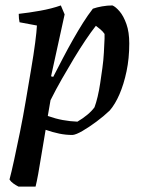

<svg xmlns="http://www.w3.org/2000/svg" viewBox="-20 -485 527 707"><path d="M48 202Q38 197 29 190.5Q20 184 15 176Q22 150 32 104Q42 58 53.5 1.5Q65 -55 75 -114.5Q85 -174 94.5 -229.5Q104 -285 109.5 -327.5Q115 -370 116 -391L52 -403Q49 -416 49 -434Q86 -438 128 -445.5Q170 -453 204 -465L218 -432L168 -204L176 -202Q194 -237 212 -271.5Q230 -306 249 -339.5Q268 -373 286 -401.5Q304 -430 322 -453Q336 -458 355.5 -461.5Q375 -465 394 -465Q406 -460 420.5 -443Q435 -426 445.5 -396.5Q456 -367 456 -325Q456 -270 446 -222.5Q436 -175 420 -138Q404 -101 384 -78Q362 -57 335 -37Q308 -17 284 -3Q260 11 247 12Q222 12 198 7Q174 2 148 -7Q139 44 132.5 85.5Q126 127 120.5 156.5Q115 186 111 202ZM265 -37Q284 -48 301 -62Q318 -76 328 -90Q334 -106 339.5 -129Q345 -152 349 -179Q353 -206 357 -234.5Q361 -263 362.5 -291Q364 -319 365 -343Q365 -347 365 -351.5Q365 -356 365 -360Q359 -369 349.5 -377Q340 -385 333 -390Q315 -367 294.5 -336.5Q274 -306 252 -269.5Q230 -233 208 -194.5Q186 -156 166 -116L156 -58Q184 -48 211 -43Q238 -38 265 -37Z"/></svg>

Font: Labrada Medium
Style: Italic
Weight: 500
Italic angle: -7°
Designer: Mercedes Jáuregui
Foundry: Omnibus-Type Team
Version: Version 1.000